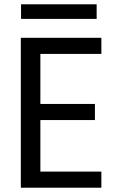

<svg xmlns="http://www.w3.org/2000/svg" viewBox="-20 -874 553 894"><path d="M452 -698H77V0H452V-75H168V-315H422V-390H168V-623H452ZM78 -786H430V-854H78Z"/></svg>

Font: Matrixport Regular
Style: Regular
Weight: 400
Designer: Ninad Kale (Devanagari), Jonny Pinhorn (Latin)
Foundry: Indian Type Foundry
Version: Version 3.200;PS 1.000;hotconv 16.6.54;makeotf.lib2.5.65590